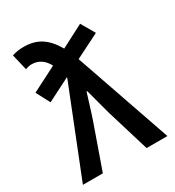

<svg xmlns="http://www.w3.org/2000/svg" viewBox="-174 -821 842 924"><g transform="rotate(-30 247.5 -359.0)"><path d="M14.2 0 207 -484.9 206.1 -486.8 78.1 -421.9 38.1 -498 176.8 -568.8Q146.5 -626 89.8 -626Q75.7 -626 55.2 -619.1L34.2 -708Q64.5 -717.8 98.1 -717.8Q156.2 -717.8 195.6 -691.4Q234.9 -665 264.2 -612.8L390.1 -678.2L434.1 -602.1L298.8 -534.2L483.9 0H368.2L294.9 -241.2Q292.5 -249.5 257.8 -379.9H253.9Q249.5 -366.2 234.1 -316.2Q218.8 -266.1 210 -241.2L125 0Z"/></g></svg>

Font: Source Sans 3 Semibold
Style: Regular
Weight: 600
Designer: Paul D. Hunt
Foundry: Adobe
Version: Version 3.052;hotconv 1.1.0;makeotfexe 2.6.0